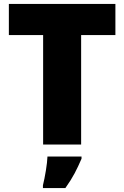

<svg xmlns="http://www.w3.org/2000/svg" viewBox="-20 -827 631 975"><path d="M392 -93H199V-649H25V-807H566V-649H392ZM394 -21Q377 19 359 53Q341 87 312 128H198V114Q206 82 213 39Q220 -4 221 -32H394Z"/></svg>

Font: Noto Sans Kannada UI Black
Style: Regular
Weight: 900
Designer: Jelle Bosma - Monotype Design Team
Foundry: Monotype Imaging Inc.
Version: Version 2.005; ttfautohint (v1.8.4.7-5d5b)